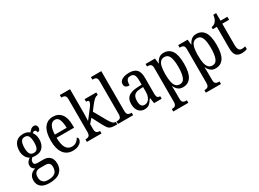

<svg xmlns="http://www.w3.org/2000/svg" viewBox="-39 -1609 3633 2697"><g transform="rotate(-30 1777.5 -260.5)"><path d="M198 239Q107 239 62 200.5Q17 162 17 93Q17 54 32 26.5Q47 -1 71.5 -17.5Q96 -34 124 -40Q106 -49 89.5 -67Q73 -85 73 -117Q73 -147 89.5 -169.5Q106 -192 133 -210Q96 -229 74.5 -270.5Q53 -312 53 -361Q53 -447 94 -496.5Q135 -546 219 -546Q251 -546 276.5 -536.5Q302 -527 318 -512Q327 -521 339 -534.5Q351 -548 367 -558Q383 -568 403 -568Q428 -568 440.5 -552.5Q453 -537 453 -516Q453 -495 442.5 -479Q432 -463 407 -463Q407 -478 399 -490Q391 -502 378 -502Q367 -502 358.5 -498Q350 -494 342 -487Q357 -467 368 -439Q379 -411 379 -365Q379 -290 339.5 -241Q300 -192 219 -192Q208 -192 193 -193.5Q178 -195 169 -198Q157 -188 145.5 -172.5Q134 -157 134 -134Q134 -111 147.5 -101Q161 -91 191 -91H283Q335 -91 367 -71.5Q399 -52 413.5 -19Q428 14 428 54Q428 139 372 189Q316 239 198 239ZM200 191Q259 191 292.5 175Q326 159 339 131Q352 103 352 69Q352 23 330.5 5.5Q309 -12 269 -12H182Q159 -12 138.5 -4Q118 4 104.5 25.5Q91 47 91 87Q91 116 102 139.5Q113 163 136.5 177Q160 191 200 191ZM217 -238Q245 -238 262.5 -251.5Q280 -265 287.5 -293Q295 -321 295 -365Q295 -411 287 -440.5Q279 -470 261.5 -484.5Q244 -499 216 -499Q188 -499 170.5 -484Q153 -469 145 -439.5Q137 -410 137 -364Q137 -300 156 -269Q175 -238 217 -238Z M710 10Q613 10 560.5 -62Q508 -134 508 -264Q508 -405 558.5 -475.5Q609 -546 701 -546Q786 -546 834.5 -485Q883 -424 883 -305V-263H599Q600 -152 632.5 -99.5Q665 -47 727 -47Q771 -47 801 -70Q831 -93 846 -124Q853 -120 859 -112Q865 -104 865 -90Q865 -70 848.5 -46.5Q832 -23 797.5 -6.5Q763 10 710 10ZM792 -314Q791 -395 771 -445Q751 -495 702 -495Q654 -495 628.5 -448Q603 -401 600 -314Z M939 0V-41H947Q965 -41 980.5 -46Q996 -51 1005.5 -66.5Q1015 -82 1015 -113V-651Q1015 -681 1005.5 -695.5Q996 -710 980.5 -714.5Q965 -719 947 -719H939V-760H1104V-375Q1104 -362 1103.5 -341Q1103 -320 1102 -298.5Q1101 -277 1100.5 -262Q1100 -247 1100 -246L1207 -385Q1226 -409 1235.5 -425Q1245 -441 1249 -452.5Q1253 -464 1253 -472Q1253 -485 1242.5 -490Q1232 -495 1211 -495V-536H1401V-495Q1386 -495 1371.5 -488.5Q1357 -482 1342.5 -470Q1328 -458 1313 -440.5Q1298 -423 1281 -401L1224 -326L1337 -125Q1360 -85 1380.5 -63Q1401 -41 1429 -41H1432V0H1420Q1381 0 1355.5 -3.5Q1330 -7 1312.5 -16.5Q1295 -26 1280 -47Q1265 -68 1247 -101L1163 -262L1104 -194V-108Q1104 -79 1114 -64.5Q1124 -50 1139.5 -45.5Q1155 -41 1172 -41H1176V0Z M1443 0V-41H1454Q1474 -41 1489 -46.5Q1504 -52 1512.5 -67.5Q1521 -83 1521 -115V-651Q1521 -681 1511.5 -695.5Q1502 -710 1486.5 -714.5Q1471 -719 1453 -719H1443V-760H1611V-115Q1611 -84 1619.5 -68Q1628 -52 1643.5 -46.5Q1659 -41 1679 -41H1689V0Z M1874 10Q1837 10 1807.5 -7.5Q1778 -25 1760.5 -60.5Q1743 -96 1743 -150Q1743 -230 1791 -267.5Q1839 -305 1937 -309L2007 -312V-373Q2007 -410 2002 -437.5Q1997 -465 1980.5 -481Q1964 -497 1931 -497Q1899 -497 1883 -483Q1867 -469 1861.5 -444.5Q1856 -420 1856 -388Q1817 -388 1797.5 -403Q1778 -418 1778 -450Q1778 -481 1798.5 -502.5Q1819 -524 1854.5 -535Q1890 -546 1937 -546Q2016 -546 2056 -506.5Q2096 -467 2096 -372V-113Q2096 -85 2101.5 -69.5Q2107 -54 2118.5 -47.5Q2130 -41 2150 -41H2152V0H2029L2015 -87H2009Q1991 -59 1973.5 -37Q1956 -15 1933 -2.5Q1910 10 1874 10ZM1900 -45Q1934 -45 1957.5 -63.5Q1981 -82 1994.5 -115.5Q2008 -149 2008 -191V-273L1957 -270Q1911 -268 1884 -253Q1857 -238 1846 -211Q1835 -184 1835 -144Q1835 -113 1841.5 -91Q1848 -69 1863 -57Q1878 -45 1900 -45Z M2203 237V196H2210Q2228 196 2243.5 191Q2259 186 2268.5 170.5Q2278 155 2278 124V-427Q2278 -457 2268.5 -471.5Q2259 -486 2244.5 -490.5Q2230 -495 2211 -495H2200V-536H2353L2363 -450H2366Q2385 -493 2416 -519.5Q2447 -546 2497 -546Q2581 -546 2626 -479.5Q2671 -413 2671 -269Q2671 -124 2626 -56.5Q2581 11 2495 11Q2448 11 2417.5 -14Q2387 -39 2368 -80H2365Q2366 -56 2367 -26.5Q2368 3 2368 34V129Q2368 158 2377.5 172.5Q2387 187 2402.5 191.5Q2418 196 2435 196H2448V237ZM2479 -47Q2533 -47 2556 -105.5Q2579 -164 2579 -272Q2579 -379 2556 -434Q2533 -489 2478 -489Q2435 -489 2411.5 -463.5Q2388 -438 2378 -389.5Q2368 -341 2368 -271Q2368 -200 2378 -150Q2388 -100 2412 -73.5Q2436 -47 2479 -47Z M2732 237V196H2739Q2757 196 2772.5 191Q2788 186 2797.5 170.5Q2807 155 2807 124V-427Q2807 -457 2797.5 -471.5Q2788 -486 2773.5 -490.5Q2759 -495 2740 -495H2729V-536H2882L2892 -450H2895Q2914 -493 2945 -519.5Q2976 -546 3026 -546Q3110 -546 3155 -479.5Q3200 -413 3200 -269Q3200 -124 3155 -56.5Q3110 11 3024 11Q2977 11 2946.5 -14Q2916 -39 2897 -80H2894Q2895 -56 2896 -26.5Q2897 3 2897 34V129Q2897 158 2906.5 172.5Q2916 187 2931.5 191.5Q2947 196 2964 196H2977V237ZM3008 -47Q3062 -47 3085 -105.5Q3108 -164 3108 -272Q3108 -379 3085 -434Q3062 -489 3007 -489Q2964 -489 2940.5 -463.5Q2917 -438 2907 -389.5Q2897 -341 2897 -271Q2897 -200 2907 -150Q2917 -100 2941 -73.5Q2965 -47 3008 -47Z M3449 10Q3387 10 3357.5 -24.5Q3328 -59 3328 -145V-487H3262V-520Q3284 -524 3301.5 -532.5Q3319 -541 3332 -557Q3346 -573 3355 -595.5Q3364 -618 3370 -659H3416V-536H3527V-487H3416V-143Q3416 -90 3431.5 -66.5Q3447 -43 3477 -43Q3495 -43 3508.5 -45Q3522 -47 3536 -51V-5Q3523 0 3499.5 5Q3476 10 3449 10Z"/></g></svg>

Font: Noto Serif Condensed
Style: Regular
Weight: 400
Width: 3
Designer: Monotype Design Team
Foundry: Monotype Imaging Inc.
Version: Version 2.015